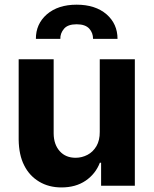

<svg xmlns="http://www.w3.org/2000/svg" viewBox="-20 -801 662 828"><path d="M410.2 -232.4V-545.4H561.5V0H416V-99.1H410.6Q392.1 -51.3 349.6 -22Q306.6 7.3 245.1 7.3Q190.4 7.3 148.9 -17.6Q106.4 -43 84 -88.4Q61.5 -132.8 60.5 -198.2V-545.4H211.4V-225.1Q211.9 -177.7 237.8 -148.9Q263.2 -120.6 306.2 -120.6Q333 -120.6 357.4 -133.3Q380.9 -145.5 396 -170.9Q410.6 -196.3 410.2 -232.4ZM240.2 -633.3H134.8Q134.3 -697.3 182.1 -739.3Q230.5 -780.8 310.5 -780.8Q391.1 -780.8 439.5 -739.3Q486.8 -697.8 486.8 -633.3H381.3Q381.3 -659.2 365.2 -677.2Q348.1 -696.3 310.5 -696.3Q272.5 -696.3 256.3 -677.2Q239.3 -657.2 240.2 -633.3Z"/></svg>

Font: My Font
Style: Bold
Weight: 500
Designer: Rasmus Andersson
Foundry: rsms
Version: Version 0.001